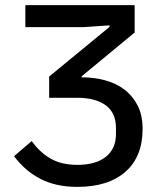

<svg xmlns="http://www.w3.org/2000/svg" viewBox="-20 -718 633 750"><path d="M282 12Q198 12 137.5 -19.5Q77 -51 35 -108L104 -167Q136 -122 178.5 -98Q221 -74 282 -74Q354 -74 393.5 -105.5Q433 -137 433 -195V-218Q433 -278 392.5 -307Q352 -336 283 -336H172V-419L408 -613V-619L306 -612H79V-698H506V-591L299 -420V-416Q347 -416 390 -404.5Q433 -393 465.5 -368.5Q498 -344 517.5 -306Q537 -268 537 -214Q537 -106 470 -47Q403 12 282 12Z"/></svg>

Font: IBM Plex Sans Text
Style: Regular
Weight: 450
Designer: Mike Abbink, Paul van der Laan, Pieter van Rosmalen
Foundry: Bold Monday
Version: Version 3.005